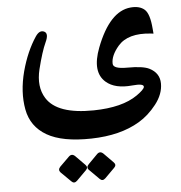

<svg xmlns="http://www.w3.org/2000/svg" viewBox="-54 -446 837 887"><g transform="rotate(-5 364.0 -2.5)"><path d="M575.2 137.7Q486.3 190.9 351.6 193.8Q217.3 196.8 145.5 155.3Q73.7 113.8 58.8 32.7Q43.9 -48.3 68.8 -143.1Q93.3 -233.9 136.7 -298.8Q155.8 -327.1 176.8 -317.4Q197.8 -307.6 178.7 -267.1Q160.2 -227.1 140.1 -146.5Q120.6 -66.4 154.8 -11.7Q204.1 67.4 373.5 64.9Q506.3 63 576.7 13.7Q611.3 -10.7 613.3 -22.5Q615.7 -39.6 560.5 -34.2Q480.5 -26.4 439 -62.5Q381.8 -111.8 423.8 -221.7Q486.3 -384.8 583.5 -393.6Q625.5 -397.5 648.7 -377.2Q671.9 -356.9 677.2 -287.1L679.2 -264.2L667.5 -265.6Q561.5 -277.3 514.6 -223.1Q477.1 -179.2 479 -141.6Q480 -117.7 544.9 -118.2Q617.2 -118.7 646.5 -104Q692.9 -80.6 693.4 -32.2Q693.8 17.1 657.2 64Q620.6 110.8 575.2 137.7ZM400.8 268.2 444 312Q456.7 324.7 444.5 336.9L399.1 382.3Q385.3 395.6 372.5 382.3L327.1 336.9Q314.4 324.7 328.8 310.3L370.9 267.7Q385.3 253.3 400.8 268.2ZM269.5 268.2 312.7 312Q325.5 324.7 313.3 336.9L267.9 382.3Q254 395.6 241.3 382.3L195.3 336.9Q183.7 324.2 197 310.3L240.2 267.7Q254.6 253.8 269.5 268.2Z"/></g></svg>

Font: Gandom
Style: Bold
Weight: 700
Foundry: DejaVu fonts team - Redesigned by Saber Rastikerdar - Based on Samim Font
Version: Version 0.3